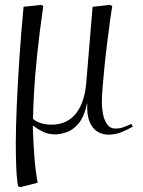

<svg xmlns="http://www.w3.org/2000/svg" viewBox="-20 -540 589 790"><path d="M64 230 54 226Q48 187 46.5 139Q45 91 45 51Q45 -15 49 -106.5Q53 -198 60 -303Q67 -408 77 -512L149 -520L158 -515Q142 -404 132.5 -311.5Q123 -219 119.5 -152Q116 -85 116 -51Q129 -39 149.5 -33Q170 -27 191 -27Q258 -27 294.5 -75.5Q331 -124 336 -213L361 -512L432 -520L442 -515Q437 -487 431.5 -445Q426 -403 420 -355.5Q414 -308 409.5 -262Q405 -216 402 -179Q399 -142 399 -121Q399 -98 403.5 -72.5Q408 -47 420.5 -29Q433 -11 455 -11Q473 -11 489 -17Q505 -23 521 -30L526 -19Q510 -9 483 2.5Q456 14 426 14Q402 14 381.5 2Q361 -10 349 -38Q337 -66 339 -114H338Q326 -58 302.5 -31Q279 -4 252.5 4.5Q226 13 207 13Q177 13 152.5 0Q128 -13 116 -23H115Q117 53 122 112Q127 171 135 212Z"/></svg>

Font: Literata 72pt Light
Style: Italic
Weight: 300
Italic angle: -2°
Designer: Latin by Veronika Burian and Jose Scaglione. Greek by Irene Vlachou. Cyrillic by Vera Evstafieva
Foundry: TypeTogether
Version: Version 3.002